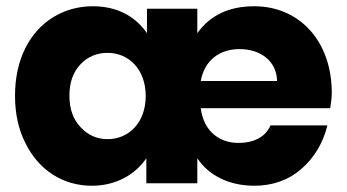

<svg xmlns="http://www.w3.org/2000/svg" viewBox="-20 -586 1109 614"><path d="M28 -280C28 -223 39 -172 61 -129C104 -41 182 8 274 8C350 8 412 -27 448 -80V0H611V-80C647 -25 713 8 793 8C852 8 903 -10 944 -46C985 -82 1013 -128 1027 -185H845C830 -150 795 -129 742 -129C681 -129 631 -167 622 -240H1036C1039 -259 1041 -275 1041 -289C1041 -454 938 -566 793 -566C712 -566 652 -537 611 -480V-558H450V-480C411 -536 352 -566 277 -566C230 -566 188 -554 150 -531C74 -484 28 -395 28 -280ZM238 -381C261 -405 290 -417 324 -417C392 -417 446 -364 446 -279C446 -194 392 -141 324 -141C290 -141 261 -154 238 -179C214 -204 202 -237 202 -280C202 -323 214 -356 238 -381ZM622 -327C634 -394 683 -429 746 -429C814 -429 865 -390 866 -327Z"/></svg>

Font: Poppins
Style: Bold
Weight: 700
Designer: Ninad Kale (Devanagari), Jonny Pinhorn (Latin)
Foundry: Indian Type Foundry
Version: 4.004